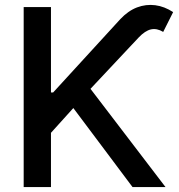

<svg xmlns="http://www.w3.org/2000/svg" viewBox="-20 -756 723 776"><path d="M75.7 0V-727.5H186V-382.3H194.8L466.3 -678.7Q498 -712.4 533.9 -726.1Q569.8 -739.7 607.4 -734.9Q645 -730 679.7 -707L639.6 -627Q613.8 -642.6 590.1 -637.2Q566.4 -631.8 540.5 -604.5L345.7 -397L648.9 0H515.6L276.4 -319.3L186 -219.2V0Z"/></svg>

Font: Inter 20pt Medium
Style: Regular
Weight: 500
Version: Version 4.001;git-66647c0bb